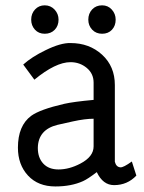

<svg xmlns="http://www.w3.org/2000/svg" viewBox="-20 -670 530 706"><path d="M399.4 10.7Q358.4 10.7 335.9 -37.1Q302.7 -11.7 285.2 -3.9Q242.2 15.6 183.6 15.6Q120.1 15.6 83 -24.4Q45.9 -64.5 45.9 -127Q45.9 -208 94.7 -244.1Q127 -267.6 215.8 -288.1Q250 -295.9 324.2 -302.7V-366.2Q324.2 -399.4 298.8 -420.4Q273.4 -441.4 239.3 -441.4Q184.6 -441.4 106.4 -377L65.4 -432.6Q96.7 -460.9 147.5 -485.4Q203.1 -512.7 239.3 -511.7Q308.6 -511.7 355.5 -468.8Q402.3 -425.8 402.3 -357.4V-75.2Q407.2 -55.7 422.9 -54.7Q433.6 -53.7 464.8 -76.2L481.4 -24.4Q448.2 10.7 399.4 10.7ZM324.2 -233.4Q293 -233.4 248 -223.6Q234.4 -220.7 191.4 -210.9Q120.1 -193.4 119.1 -126Q119.1 -89.8 139.2 -68.4Q159.2 -46.9 195.3 -46.9Q234.4 -46.9 275.4 -68.4Q324.2 -93.8 324.2 -131.8ZM355.5 -545.9Q333 -545.9 318.8 -561Q304.7 -576.2 304.7 -597.7Q304.7 -620.1 318.8 -635.3Q333 -650.4 355.5 -650.4Q377 -650.4 391.1 -634.8Q405.3 -619.1 405.3 -597.7Q405.3 -575.2 391.6 -560.5Q377.9 -545.9 355.5 -545.9ZM144.5 -545.9Q122.1 -545.9 108.4 -561Q94.7 -576.2 94.7 -597.7Q94.7 -620.1 108.9 -635.3Q123 -650.4 144.5 -650.4Q166 -650.4 180.7 -634.8Q195.3 -619.1 195.3 -597.7Q195.3 -575.2 181.2 -560.5Q167 -545.9 144.5 -545.9Z"/></svg>

Font: Puritan
Style: Regular
Weight: 400
Version: 2.0a